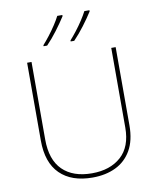

<svg xmlns="http://www.w3.org/2000/svg" viewBox="-101 -1030 915 1117"><g transform="rotate(-10 356.0 -471.0)"><path d="M618 -252Q618 -163 584.5 -105Q551 -47 492 -18.5Q433 10 355 10Q231 10 163 -57Q95 -124 95 -254V-714H121V-256Q121 -136 182.5 -75.5Q244 -15 356 -15Q463 -15 527.5 -72.5Q592 -130 592 -244V-714H618ZM505 -945Q483 -910 451 -867.5Q419 -825 387 -792H366V-798Q384 -818 405 -845Q426 -872 445 -901Q464 -930 475 -952H505ZM345 -945Q323 -910 291 -867.5Q259 -825 227 -792H206V-798Q224 -818 245 -845Q266 -872 285 -901Q304 -930 315 -952H345Z"/></g></svg>

Font: Noto Sans Syriac Western Thin
Style: Regular
Weight: 100
Designer: Patrick Giasson and the Monotype Design Team
Foundry: Monotype Imaging Inc.
Version: Version 3.000; ttfautohint (v1.8.4.7-5d5b)